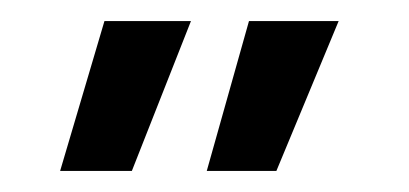

<svg xmlns="http://www.w3.org/2000/svg" viewBox="-20 -505 388 182"><path d="M37 -343 79 -485H161L105 -343ZM176 -343 216 -485H301L242 -343Z"/></svg>

Font: r_Genos
Style: Bold
Weight: 700
Designer: Robert E. Leuschke
Foundry: Robert E. Leuschke
Version: Version 2.000;June 29, 2024;FontCreator 14.0.0.2814 32-bit